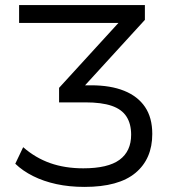

<svg xmlns="http://www.w3.org/2000/svg" viewBox="-20 -725 680 754"><path d="M312 9Q252 9 201.5 -2Q151 -13 110 -33.5Q69 -54 40 -82L71 -147Q119 -105 177 -84.5Q235 -64 307 -64Q404 -64 449.5 -97.5Q495 -131 495 -196Q495 -239 476.5 -267.5Q458 -296 418.5 -309.5Q379 -323 315 -323H212V-380L468 -660V-635H55V-705H549V-647L293 -367L281 -390H338Q414 -390 467.5 -368.5Q521 -347 549.5 -305Q578 -263 578 -199Q578 -101 512 -46Q446 9 312 9Z"/></svg>

Font: NunitoSans1
Style: Book
Weight: 400
Designer: Vernon Adams
Foundry: Vernon Adams
Version: Version 3.101;gftools[0.9.27]